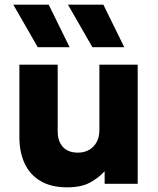

<svg xmlns="http://www.w3.org/2000/svg" viewBox="-20 -787 678 822"><path d="M268 15Q198.5 15 153 -12.2Q107.5 -39.5 85.2 -87.8Q63 -136 63 -200V-510H227V-224.5Q227 -182.5 249.2 -158Q271.5 -133.5 314 -133.5Q341.5 -133.5 362.2 -145.8Q383 -158 394.2 -179.5Q405.5 -201 405.5 -229.5V-510H569.5V0H428V-54Q403.5 -26.5 366 -5.8Q328.5 15 268 15ZM375.5 -585 271 -767H422.5L512 -585ZM141.5 -585 37 -767H188.5L278 -585Z"/></svg>

Font: Geologica Cursive
Style: Bold
Weight: 700
Designer: Sindre Bremnes, Frode Helland
Foundry: Monokrom Skriftforlag AS
Version: Version 1.010;gftools[0.9.28]